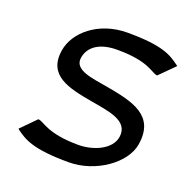

<svg xmlns="http://www.w3.org/2000/svg" viewBox="-111 -696 797 813"><g transform="rotate(20 287.5 -289.5)"><path d="M34 -50 37 -47C79 -16 122 11 282 11C403 11 521 -73 535 -162C557 -299 449 -323 325 -345C260 -357 170 -363 180 -423C189 -479 241 -508 316 -507C455 -507 483 -465 506 -463H509L575 -529L571 -532C529 -563 488 -590 329 -590C199 -590 106 -509 93 -424C74 -305 176 -284 283 -265C366 -250 460 -241 448 -163C439 -105 363 -72 295 -72C156 -72 125 -114 102 -116H99Z"/></g></svg>

Font: Charger Sport
Style: SeBdExtObl
Weight: 600
Designer: Jasper
Foundry: Cannot Into Space Fonts
Version: Version 1.1